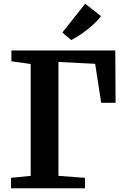

<svg xmlns="http://www.w3.org/2000/svg" viewBox="-20 -1015 668 1035"><path d="M39.5 0V-56.5L145.5 -67V-670L41.5 -684.5V-743H601.5L603 -461H525.5L493 -671L295 -681V-67L438 -56.5V0ZM363.5 -799.5 316 -839.5 439 -995 524.5 -928Q510 -908.5 490.2 -889.8Q470.5 -871 448.5 -853.8Q426.5 -836.5 405 -822.8Q383.5 -809 364.5 -799.5Z"/></svg>

Font: Merriweather 28pt
Style: Bold
Weight: 700
Version: Version 2.100